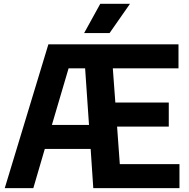

<svg xmlns="http://www.w3.org/2000/svg" viewBox="-20 -968 974 988"><path d="M4.5 0 229 -740H898.5V-616.5H560.5L573.5 -440.5H848.5V-316.5H582.5L596.5 -123.5H903.5V0H460L446.5 -201.5H210.5L151.5 0ZM333 -616.5 247 -325H438L418 -616.5ZM413 -798 496 -948.5H649L544 -798Z"/></svg>

Font: Encode Sans Semi Condensed
Style: Bold
Weight: 700
Width: 4
Designer: Multiple Designers
Foundry: Impallari Type
Version: Version 3.000; ttfautohint (v1.8.3) -l 8 -r 50 -G 200 -x 14 